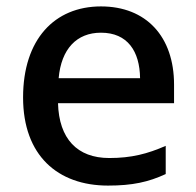

<svg xmlns="http://www.w3.org/2000/svg" viewBox="-20 -620 612 599"><path d="M295 -600C150 -600 52 -497 52 -316C52 -135 160 -41 317 -41C393 -41 443 -52 497 -77V-165C440 -140 390 -127 321 -127C221 -127 164 -187 161 -298H523V-356C523 -506 436 -600 295 -600ZM295 -518C378 -518 416 -460 417 -376H163C171 -467 219 -518 295 -518Z"/></svg>

Font: Noto Sans Tamil UI Medium
Style: Regular
Weight: 500
Designer: Jelle Bosma - Monotype Design Team
Foundry: Monotype Imaging Inc.
Version: Version 2.004